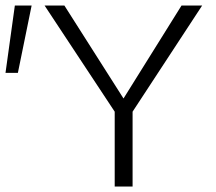

<svg xmlns="http://www.w3.org/2000/svg" viewBox="-28 -678 784 698"><path d="M454 -272V0H389V-272L134 -658H206L421 -320L632 -658H707ZM-8 -413 26 -658H87L37 -413Z"/></svg>

Font: Ysabeau Semilight
Style: Regular
Weight: 300
Designer: Christian Thalmann (Catharsis Fonts)
Version: Version 0.003